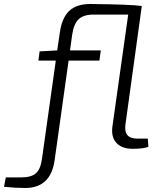

<svg xmlns="http://www.w3.org/2000/svg" viewBox="-143 -736 807 960"><path d="M596 -43 599 -2Q575 8 520 8Q466 8 439 -21.5Q412 -51 419 -103L498 -663H329Q277 -664 251.5 -641Q226 -618 218 -563L207 -484H361L354 -433H200L130 66Q110 204 -17 204Q-64 204 -123 198L-114 151H-37Q13 151 36.5 130.5Q60 110 67 57L136 -433H49L55 -479L143 -484L156 -572Q166 -645 202 -680.5Q238 -716 309 -716Q511 -714 566 -706L484 -112Q475 -43 543 -43Z"/></svg>

Font: Exo 2.0 Light
Style: Italic
Weight: 300
Italic angle: -8°
Designer: Natanael Gama
Version: Version 1.001;PS 001.001;hotconv 1.0.70;makeotf.lib2.5.58329